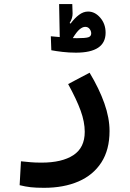

<svg xmlns="http://www.w3.org/2000/svg" viewBox="-20 -670 626 926"><path d="M192.4 235.8Q153.3 235.8 127.7 232.9Q102.1 230 74.7 223.1L81.1 107.9Q108.9 110.8 129.2 112.5Q149.4 114.3 180.7 114.3Q278.8 114.3 333.7 78.4Q388.7 42.5 388.7 -34.2Q388.7 -82 368.9 -136.5Q349.1 -190.9 308.6 -264.6L412.1 -319.3Q458.5 -242.2 483.4 -171.6Q508.3 -101.1 508.3 -38.1Q508.3 52.2 469 113.3Q429.7 174.3 358.6 205.1Q287.6 235.8 192.4 235.8ZM346.2 -416Q312.5 -416 281.5 -419.7Q250.5 -423.3 227.5 -427.7L225.1 -495.1Q232.4 -494.6 243.7 -493.4Q254.9 -492.2 268.1 -491.2L265.1 -650.4H328.6L330.1 -605.5Q330.6 -582.5 315.9 -559.1L320.3 -556.2Q340.3 -583 361.3 -598.6Q382.3 -614.3 404.8 -614.3Q438 -614.3 463.6 -584.5Q489.3 -554.7 489.3 -512.2Q489.3 -416 346.2 -416ZM331.1 -486.3Q342.8 -485.8 350.6 -485.8Q391.6 -485.8 405.8 -490.2Q419.9 -494.6 419.9 -508.8Q419.9 -520.5 412.1 -530.5Q404.3 -540.5 391.1 -540.5Q378.4 -540.5 364 -528.6Q349.6 -516.6 331.1 -486.3Z"/></svg>

Font: Cascadia Mono PL SemiBold
Style: Regular
Weight: 600
Monospace: yes
Designer: Aaron Bell
Foundry: Saja Typeworks
Version: Version 2404.023; ttfautohint (v1.8.4)